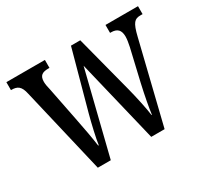

<svg xmlns="http://www.w3.org/2000/svg" viewBox="-116 -698 912 859"><g transform="rotate(-30 340.5 -268.0)"><path d="M60 -442 164 0H231L337 -427L440 0H509L611 -417C627 -484 640 -495 670 -495H681V-536H513V-495H518C550 -495 565 -480 565 -446C565 -435 562 -413 558 -396L520 -233C506 -171 496 -117 492 -84H490C486 -118 469 -195 458 -237L381 -533H333L250 -230C238 -185 222 -117 218 -85H215C211 -117 198 -190 188 -238L154 -410C150 -425 147 -442 147 -453C147 -486 163 -495 195 -495H200V-536H1V-495H3C34 -495 51 -485 60 -442Z"/></g></svg>

Font: Noto Serif Myanmar ExtCond
Style: Regular
Weight: 400
Width: 2
Designer: Ben Mitchell and the Monotype Design Team
Foundry: Monotype Imaging Inc.
Version: Version 2.106